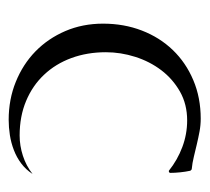

<svg xmlns="http://www.w3.org/2000/svg" viewBox="-40 -426 476 436"><g transform="rotate(90 198.0 -208.0)"><path d="M253.4 -395Q216.8 -395 188 -378.7Q159.2 -362.3 139.4 -336.2Q119.6 -310.1 109.1 -277.1Q98.6 -244.1 98.6 -210.4Q98.6 -168 111.8 -132.1Q125 -96.2 149.7 -70.1Q174.3 -43.9 209.2 -29.3Q244.1 -14.6 287.6 -14.6Q311 -14.6 333.7 -22Q356.4 -29.3 375 -43.9Q365.2 -28.8 351.3 -18.3Q337.4 -7.8 320.8 -1.5Q304.2 4.9 286.6 7.6Q269 10.3 252 10.3Q205.6 10.3 165.8 -5.9Q126 -22 96.7 -50.5Q67.4 -79.1 50.5 -118.4Q33.7 -157.7 33.7 -204.1Q33.7 -251.5 49.3 -292Q64.9 -332.5 93.5 -362.3Q122.1 -392.1 161.9 -408.9Q201.7 -425.8 249.5 -425.8Q264.2 -425.8 278.6 -423.1Q293 -420.4 307.4 -417Q321.8 -413.6 335.9 -410.2Q350.1 -406.7 364.7 -405.3L367.7 -402.3Q370.1 -391.1 371.3 -379.2Q372.6 -367.2 372.6 -355.5L370.1 -353.5H367.7Q343.3 -373 314 -384Q284.7 -395 253.4 -395Z"/></g></svg>

Font: CAT Linz
Style: Regular
Weight: 400
Designer: Peter Wiegel
Foundry: Peter Wiegel
Version: Version 1.08